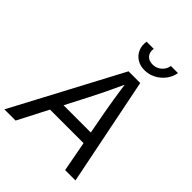

<svg xmlns="http://www.w3.org/2000/svg" viewBox="-282 -1080 1218 1218"><g transform="rotate(45 327.0 -470.5)"><path d="M-24.4 0 361.8 -727.5H466.8L613.3 0H520.5L439 -434.1Q432.1 -471.7 422.4 -532Q412.6 -592.3 400.4 -684.1H420.9Q379.9 -595.2 350.8 -535.2Q321.8 -475.1 300.3 -434.1L76.2 0ZM144 -203.6 157.2 -283.7H525.4L512.2 -203.6ZM427.7 -803.7Q388.2 -803.7 359.4 -822.3Q330.6 -840.8 317.1 -872.1Q303.7 -903.3 310.1 -941.4H374Q368.7 -907.7 386.7 -886.7Q404.8 -865.7 438.5 -865.7Q460.9 -865.7 479.7 -875.2Q498.5 -884.8 511.5 -901.9Q524.4 -918.9 527.8 -941.4H591.8Q585.4 -903.3 561.5 -871.8Q537.6 -840.3 502.4 -822Q467.3 -803.7 427.7 -803.7Z"/></g></svg>

Font: Inter 20pt
Style: Italic
Weight: 400
Italic angle: -9.3988°
Version: Version 4.001;git-66647c0bb